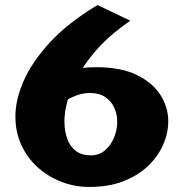

<svg xmlns="http://www.w3.org/2000/svg" viewBox="-20 -730 717 760"><path d="M334 10Q275 10 222.5 -10.5Q170 -31 129 -68Q88 -105 64.5 -156Q41 -207 41 -269Q41 -335 73.5 -409.5Q106 -484 177 -561.5Q248 -639 366 -710L496 -648Q406 -587 348 -516Q290 -445 262.5 -375.5Q235 -306 235 -249Q235 -211 246.5 -180Q258 -149 281 -132Q304 -115 339 -115Q372 -115 395.5 -135Q419 -155 431.5 -185.5Q444 -216 444 -248Q444 -277 432.5 -303Q421 -329 397 -345.5Q373 -362 336 -362Q291 -362 240.5 -332Q190 -302 147 -242L129 -423Q187 -442 247 -453Q307 -464 362 -464Q459 -464 522 -433Q585 -402 615.5 -353.5Q646 -305 646 -250Q646 -203 625.5 -156.5Q605 -110 565.5 -72.5Q526 -35 468 -12.5Q410 10 334 10Z"/></svg>

Font: Marhey Light SemiBold
Style: Regular
Weight: 600
Version: Version 1.000